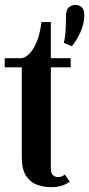

<svg xmlns="http://www.w3.org/2000/svg" viewBox="-20 -764 368 793"><path d="M243.5 -587Q249.5 -610 251 -640Q252.5 -670 252.5 -696.5Q252.5 -724.5 265 -734.2Q277.5 -744 291.5 -744Q305 -744 316.5 -735.2Q328 -726.5 328 -701.5Q328 -665.5 312 -630.5Q296 -595.5 277 -573ZM191.5 9Q160.5 9 132.8 -1Q105 -11 87.5 -38Q70 -65 70 -116V-486H-0.5V-523.5H70Q92 -528.5 109 -550.8Q126 -573 136.8 -605.5Q147.5 -638 151 -673H190V-523.5H272V-486H190V-67.5Q190 -46.5 199.8 -39.5Q209.5 -32.5 218.5 -32.5Q237.5 -32.5 247 -43.5L268 -13.5Q254.5 -3.5 236 2.8Q217.5 9 191.5 9Z"/></svg>

Font: Imbue 10pt
Style: Bold
Weight: 700
Designer: Tyler Finck
Foundry: Etcetera Type Company
Version: Version 1.102; ttfautohint (v1.8.3)